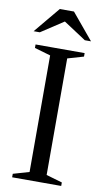

<svg xmlns="http://www.w3.org/2000/svg" viewBox="-97 -929 527 975"><g transform="rotate(10 166.0 -442.0)"><path d="M292.5 -18V0H39.5V-18L122 -42V-643L39.5 -667V-685H292.5V-667L210 -643V-42ZM155.5 -832.5H176.5L50 -749.5H18L129.5 -883.5H202.5L314 -749.5H282Z"/></g></svg>

Font: Newsreader 36pt
Style: Regular
Weight: 400
Designer: Hugues Gentile
Foundry: Production Type
Version: Version 1.003